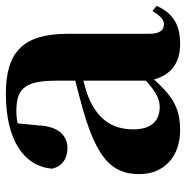

<svg xmlns="http://www.w3.org/2000/svg" viewBox="-10 -592 620 639"><g transform="rotate(-90 299.5 -273.0)"><path d="M350 -97C313 -64 290 -51 263 -51C216 -51 188 -79 188 -139C188 -212 225 -259 295 -288C307 -293 327 -299 350 -305ZM136 -504 152 -510ZM582 -75C563 -45 552 -37 537 -37C518 -37 506 -50 506 -88V-357C506 -502 449 -563 307 -563C152 -563 65 -503 57 -409C65 -376 90 -358 126 -358C164 -358 198 -385 201 -453L208 -524C223 -527 236 -528 250 -528C326 -528 350 -497 350 -393V-332C315 -323 280 -314 252 -306C91 -259 39 -210 39 -119C39 -35 99 17 185 17C265 17 303 -14 354 -70C369 -16 406 17 472 17C536 17 574 -6 599 -61Z"/></g></svg>

Font: Noto Serif TC Black
Style: Regular
Weight: 900
Version: Version 1.001;PS 1.001;hotconv 16.6.54;makeotf.lib2.5.65590